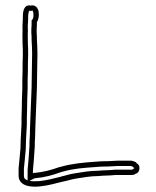

<svg xmlns="http://www.w3.org/2000/svg" viewBox="-20 -681 589 723"><path d="M50 -20C50 18 92 25 130 21C160 18 188 10 216 3C234 0 249 -6 269 -9C295 -13 322 -18 350 -18C362 -19 373 -20 383 -20C393 -20 403 -21 414 -22H473C481 -22 487 -23 491 -27C501 -29 506 -40 505 -50C505 -57 501 -63 495 -66C494 -67 493 -68 492 -70C488 -72 484 -74 479 -75C478 -75 476 -76 475 -76H437C426 -76 416 -76 405 -75L385 -74H374C364 -74 352 -73 339 -72C295 -69 252 -65 213 -54L201 -51C173 -41 144 -33 111 -30C108 -30 106 -30 104 -29V-39C107 -69 109 -99 111 -131V-143C112 -161 113 -179 113 -199C115 -248 117 -301 119 -352C119 -377 120 -400 120 -420C120 -440 121 -460 121 -480C121 -497 120 -514 119 -531C119 -540 119 -550 118 -559V-570C119 -580 119 -589 119 -598C126 -608 128 -625 125 -640C125 -642 124 -643 123 -645C120 -654 113 -660 103 -661C100 -661 97 -660 95 -660C71 -665 66 -639 66 -619V-610C65 -595 64 -580 65 -564C64 -549 65 -533 65 -516C66 -503 66 -488 66 -473C65 -453 65 -434 65 -414C64 -393 64 -371 64 -346C63 -320 62 -294 62 -270C61 -249 61 -230 61 -212C60 -192 59 -174 58 -156L57 -121C55 -95 52 -70 50 -47ZM70 -20V-46C72 -68 75 -93 77 -119V-120L78 -155C79 -174 80 -191 81 -211V-212C81 -230 81 -249 82 -269V-270C82 -294 83 -319 84 -346C84 -372 84 -392 85 -413V-414C85 -434 85 -453 86 -472V-473C86 -488 86 -505 85 -517C85 -535 84 -550 85 -563V-564V-565C84 -579 85 -594 86 -609V-619C86 -629 89 -639 90 -641C91 -641 91 -640 91 -640H93H95C100 -640 102 -641 102 -641C103 -641 103 -641 104 -639V-637L105 -636C107 -623 106 -613 103 -609L99 -604V-598C99 -589 99 -581 98 -572V-571V-558V-557C99 -550 99 -540 99 -531V-530C100 -513 101 -496 101 -480C101 -461 100 -441 100 -420C100 -401 99 -377 99 -352C97 -300 95 -249 93 -199C93 -179 92 -162 91 -144V-132C89 -99 87 -71 84 -41V-40V-2C73 -6 70 -10 70 -20ZM91 0 111 -10H112H113C148 -13 180 -22 207 -32L218 -35C255 -46 296 -49 340 -52C353 -53 365 -54 374 -54H385L406 -55C417 -56 426 -56 437 -56H472C479 -54 476 -55 479 -54L481 -52L483 -50L485 -49V-48V-46L481 -45L478 -42H473H413H412C401 -41 392 -40 383 -40C372 -40 359 -39 349 -38C318 -38 291 -33 266 -29C243 -26 228 -20 213 -17H212L211 -16C183 -9 156 -2 128 1C115 2 101 2 91 0Z"/></svg>

Font: Scribbler
Style: Clr
Weight: 400
Designer: Mew Too
Foundry: Cannot Into Space Fonts
Version: Version 1.001